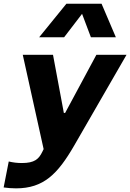

<svg xmlns="http://www.w3.org/2000/svg" viewBox="-44 -842 714 1054"><path d="M171 -637.5H308L406.5 -766L455 -637.5H592L513.5 -821.5H320.5ZM-24 187C-2 190 20 192 44 192C195.5 192 273 113 363 -42.5L650.5 -541H485L313.5 -222H306.5L247 -541H81L195.5 -23.5L188.5 -9C169 31.5 145.5 53 76 53C50 53 27.5 50 4 44.5Z"/></svg>

Font: Monaspace Neon ExtraBold
Style: Italic
Weight: 800
Italic angle: -11°
Designer: Riley Cran & the Lettermatic Team
Foundry: Lettermatic
Version: Version 1.200 (Monaspace Neon)